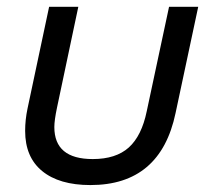

<svg xmlns="http://www.w3.org/2000/svg" viewBox="-20 -531 611 559"><path d="M102.5 -33.2Q53.2 -73.7 53.2 -149.9Q53.2 -182.1 60.1 -214.8L123 -511.2H208L146 -217.8Q138.2 -180.7 138.2 -161.1Q138.2 -67.9 250 -67.9Q317.4 -67.9 355 -101.6Q392.6 -135.7 407.2 -207L472.2 -511.2H557.1L491.2 -202.1Q447.3 7.8 243.2 7.8Q152.3 7.8 102.5 -33.2Z"/></svg>

Font: D-DIN Exp
Style: DINExp-Italic
Weight: 400
Width: 7
Italic angle: -12°
Designer: Charles Nix
Foundry: Datto Inc.
Version: Version 1.00